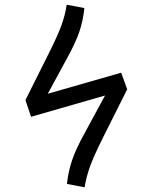

<svg xmlns="http://www.w3.org/2000/svg" viewBox="-20 -792 655 824"><path d="M525.6 -409.7 526.2 -409.2 421 -199.5Q382.1 -121.5 365.9 -76.2Q349.7 -30.8 343.1 11.8L267.2 -2.6Q273.3 -57.4 289.5 -104.9Q305.6 -152.3 342.1 -218.5L430.8 -382.1L113.3 -290.8L89.2 -362.6L188.2 -560.5Q227.7 -639 243.8 -683.8Q260 -728.7 266.2 -771.8L342.1 -757.4Q336.4 -702.6 320.3 -655.1Q304.1 -607.7 267.2 -541L185.1 -389.7L500 -480Z"/></svg>

Font: Fira Code
Style: Regular
Weight: 400
Designer: Carrois Corporate, Edenspiekermann AG, Nikita Prokopov
Foundry: Carrois Corporate, Edenspiekermann AG, Nikita Prokopov
Version: Version 5.002